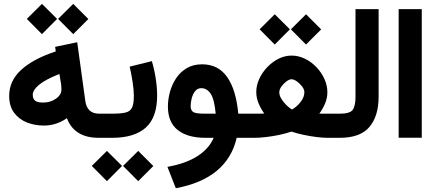

<svg xmlns="http://www.w3.org/2000/svg" viewBox="-20 -725 2291 1010"><path d="M285.6 -625.5 365.2 -704.6 444.8 -625 365.2 -545.4ZM121.1 -625.5 200.7 -704.6 280.3 -625.5 200.7 -545.4ZM28.3 -220.7Q28.3 -299.8 91.6 -357.7Q154.8 -415.5 273.4 -454.6L270 -478.5L386.2 -502.9L428.7 -194.3Q438 -127 501.5 -127H516.6V0H499.5Q370.6 0 332 -103.5Q276.4 -64.5 210.4 -64.5Q163.1 -64.5 121.6 -80.8Q80.1 -97.2 54.2 -131.8Q28.3 -166.5 28.3 -220.7ZM292.5 -335.9Q216.8 -305.7 184.6 -278.3Q152.3 -251 152.3 -226.6Q152.3 -206.1 164.1 -195.8Q175.8 -185.5 207.5 -185.5Q244.6 -185.5 273.9 -205.6Q303.2 -225.6 303.2 -254.9Q303.2 -267.6 301.8 -279.8Z M778.8 -403.3Q791.5 -361.8 799.1 -313Q806.6 -264.2 806.6 -222.7Q806.6 -106.9 746.6 -53.5Q686.5 0 569.8 0H497.1V-127H569.8Q616.2 -127 640.9 -133.1Q665.5 -139.2 674.8 -159.2Q684.1 -179.2 684.1 -221.2Q684.1 -252.4 677.2 -296.1Q670.4 -339.8 662.1 -374.5ZM627.4 147.9 707 68.8 786.6 148.4 707 228ZM462.9 147.9 542.5 68.8 622.1 147.9 542.5 228Z M1043.5 -386.7Q1128.4 -386.7 1175.3 -319.3Q1222.2 -252 1233.4 -127H1272.5V0H1225.1Q1175.3 214.8 904.8 265.1L860.8 152.8Q958 135.3 1018.8 96.2Q1079.6 57.1 1104 0H1060.5Q966.8 0 915 -41Q863.3 -82 863.3 -164.1Q863.3 -202.6 874 -241.7Q884.8 -280.8 906.7 -313.7Q928.7 -346.7 962.6 -366.7Q996.6 -386.7 1043.5 -386.7ZM1114.7 -127Q1107.4 -204.6 1087.6 -232.9Q1067.9 -261.2 1039.1 -261.2Q1019 -261.2 1006.6 -245.6Q994.1 -230 988.5 -207.8Q982.9 -185.5 982.9 -166.5Q982.9 -146 995.4 -136.5Q1007.8 -127 1055.7 -127Z M1510.3 -570.8 1589.8 -649.9 1669.4 -570.3 1589.8 -490.7ZM1345.7 -570.8 1425.3 -649.9 1504.9 -570.8 1425.3 -490.7ZM1659.7 -127.4Q1672.4 -127 1682.4 -127Q1692.4 -127 1700.7 -127H1747.1V0H1702.1Q1678.2 0 1645 -4.2Q1611.8 -8.3 1577.1 -15.6Q1542.5 -22.9 1513.2 -32.7Q1483.4 -22.5 1447.8 -15.1Q1412.1 -7.8 1377.9 -3.9Q1343.8 0 1318.4 0H1252.9V-127H1318.8Q1331.1 -127 1342.8 -127Q1354.5 -127 1370.1 -127.9Q1351.6 -153.8 1339.8 -182.4Q1328.1 -210.9 1328.1 -241.2Q1328.1 -275.4 1343.5 -309.3Q1358.9 -343.3 1385.3 -371.1Q1411.6 -398.9 1444.8 -415.8Q1478 -432.6 1513.7 -432.6Q1550.3 -432.6 1584.2 -416Q1618.2 -399.4 1644.8 -371.3Q1671.4 -343.3 1686.8 -309.1Q1702.1 -274.9 1702.1 -240.2Q1702.1 -209.5 1690.4 -181.4Q1678.7 -153.3 1659.7 -127.4ZM1513.7 -308.1Q1502 -308.1 1486.8 -296.9Q1471.7 -285.6 1460.4 -269.8Q1449.2 -253.9 1449.2 -239.3Q1449.2 -222.7 1460.2 -204.8Q1471.2 -187 1486.6 -172.1Q1502 -157.2 1515.6 -148.9Q1539.1 -161.1 1560.1 -187Q1581.1 -212.9 1581.1 -240.2Q1581.1 -254.4 1569.1 -270.3Q1557.1 -286.1 1541.3 -297.1Q1525.4 -308.1 1513.7 -308.1Z M1727.5 0V-127H1767.1Q1820.8 -127 1835.4 -147.2Q1850.1 -167.5 1850.1 -216.3V-676.8H1971.7V-216.8Q1971.7 -114.3 1923.3 -57.1Q1875 0 1766.6 0Z M2077.1 -676.8H2198.7V-0.5H2077.1Z"/></svg>

Font: Vazir WOL-UI
Style: Bold-WOL-UI
Weight: 700
Designer: Saber Rastikerdar
Foundry: Saber Rastikerdar
Version: Version 30.1.0